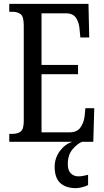

<svg xmlns="http://www.w3.org/2000/svg" viewBox="-20 -734 539 994"><path d="M28 0V-41H45Q72 -41 87.5 -53.5Q103 -66 103 -107V-602Q103 -649 86.5 -661Q70 -673 45 -673H28V-714H438L442 -540H396L392 -582Q390 -615 374.5 -640Q359 -665 322 -665H195V-398H384V-350H195V-49H341Q379 -49 396.5 -74Q414 -99 418 -132L422 -174H468L463 0ZM373 240Q321 240 292 213.5Q263 187 263 130Q263 83 291 46.5Q319 10 356 0H405Q380 10 355.5 39Q331 68 331 115Q331 149 347 164Q363 179 386 179Q406 179 436 171V224Q423 231 404.5 235.5Q386 240 373 240Z"/></svg>

Font: Noto Serif Myanmar ExtraCondensed
Style: Regular
Weight: 400
Width: 2
Designer: Ben Mitchell and the Monotype Design Team
Foundry: Monotype Imaging Inc.
Version: Version 2.106; ttfautohint (v1.8.4.7-5d5b)